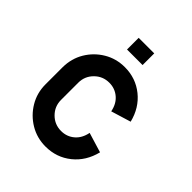

<svg xmlns="http://www.w3.org/2000/svg" viewBox="-175 -709 818 818"><g transform="rotate(45 234.5 -300.0)"><path d="M326.2 -169.4 416 -142.1Q399.4 -74.7 349.9 -34.9Q300.3 4.9 234.4 4.9Q182.6 4.9 140.1 -20.5Q97.7 -45.9 72.3 -88.4Q46.9 -130.9 46.9 -182.6V-286.1Q47.4 -338.4 72.5 -380.6Q97.7 -422.9 140.1 -448.2Q182.6 -473.6 234.4 -473.6Q300.3 -473.6 349.9 -433.8Q399.4 -394 416 -326.7L326.2 -299.3Q318.8 -337.4 293.7 -358.6Q268.6 -379.9 234.4 -379.9Q195.3 -379.9 168 -352.5Q140.6 -325.2 140.6 -286.1V-182.6Q140.6 -143.6 168 -116.2Q195.3 -88.9 234.4 -88.9Q268.6 -88.9 293.7 -110.1Q318.8 -131.3 326.2 -169.4ZM187.5 -533.2V-603.5H281.2V-533.2Z"/></g></svg>

Font: Lambda
Style: Regular
Weight: 400
Designer: GGBotNet
Version: 0.22